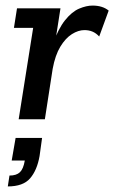

<svg xmlns="http://www.w3.org/2000/svg" viewBox="-20 -428 410 689"><path d="M47 0 99 -328H30L41 -398H197L175 -257L168 -266Q189 -325 213.5 -355.5Q238 -386 264 -397Q290 -408 312 -408Q348 -408 370 -390L336 -297Q325 -309 312 -314.5Q299 -320 283 -320Q261 -320 238 -305.5Q215 -291 196.5 -260.5Q178 -230 169 -181L141 0ZM8 241 14 202Q39 202 51.5 190Q64 178 69 148H22L36 67H131L122 132Q113 183 88 212Q63 241 8 241Z"/></svg>

Font: Rokkitt Medium
Style: Italic
Weight: 500
Italic angle: -9°
Designer: Vernon Adams
Foundry: Vernon Adams
Version: Version 3.103